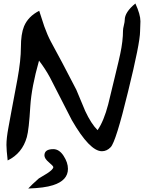

<svg xmlns="http://www.w3.org/2000/svg" viewBox="-20 -825 826 1102"><path d="M784 -645Q784 -579 715 -299Q645 -10 615 20Q593 43 565 43Q495 43 392 -136Q329 -258 267 -380Q240 -430 204 -477Q161 -325 154 -216Q146 -80 134 -38Q108 55 24 96Q17 34 17 7Q17 -32 28 -91Q45 -181 46 -189Q47 -193 80 -370Q100 -479 100 -554.5Q100 -630 118 -674Q142 -731 205 -763Q228 -691 234 -674Q252 -624 271 -588Q331 -479 418 -310Q444 -249 469 -188Q503 -115 540 -78Q576 -130 601 -226Q620 -304 639 -383Q666 -494 670 -515Q686 -590 686 -649Q686 -660 691 -680Q696 -700 696 -711Q696 -755 757 -805Q786 -742 786 -703Q786 -693 785 -673.5Q784 -654 784 -645ZM286 134Q286 128 260.5 106.5Q235 85 235 67Q235 31 286 31Q320 31 345 69.5Q370 108 370 144Q370 211 284 238Q235 254 142 257Q161 236 203 199Q227 184 251 170Q286 147 286 134Z"/></svg>

Font: Wortlaut AH
Style: SemiBold
Weight: 600
Designer: Andreas Höfeld
Foundry: Fontgrube AH
Version: Version 2.59